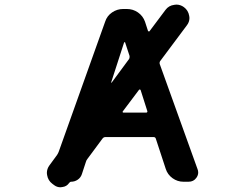

<svg xmlns="http://www.w3.org/2000/svg" viewBox="-20 -792 1040 814"><path d="M202.1 -12.7Q183.6 -26.4 179.7 -49.8Q178.7 -53.7 178.7 -58.6Q178.7 -76.2 189.5 -90.8L221.7 -134.8Q225.6 -140.6 228.5 -147.5L425.8 -700.2Q433.6 -724.6 455.1 -739.3Q476.6 -753.9 502 -753.9H517.6Q543.9 -753.9 564.9 -739.3Q585.9 -724.6 594.7 -700.2L607.4 -661.1Q608.4 -659.2 610.8 -658.7Q613.3 -658.2 614.3 -660.2L681.6 -750Q695.3 -768.6 718.8 -771.5Q722.7 -772.5 727.5 -772.5Q745.1 -772.5 759.8 -761.7Q778.3 -748 782.2 -724.6Q783.2 -720.7 783.2 -715.8Q783.2 -698.2 771.5 -683.6L659.2 -533.2Q655.3 -527.3 657.2 -520.5L817.4 -75.2Q820.3 -68.4 820.3 -60.5Q820.3 -48.8 812.5 -38.1Q800.8 -21.5 779.3 -21.5H757.8Q732.4 -21.5 711.4 -36.6Q690.4 -51.8 682.6 -76.2L640.6 -204.1Q638.7 -210.9 630.9 -210.9H426.8Q419.9 -210.9 415 -205.1L350.6 -118.2Q345.7 -112.3 343.8 -104.5L327.1 -53.7Q322.3 -39.1 309.6 -30.3Q296.9 -21.5 281.2 -21.5Q277.3 -21.5 274.4 -17.6L273.4 -16.6Q262.7 -1 244.1 1Q240.2 2 236.3 2Q221.7 2 210 -6.8ZM599.6 -314.5Q602.5 -314.5 604 -316.4Q605.5 -318.4 604.5 -321.3L576.2 -410.2Q575.2 -412.1 573.2 -412.6Q571.3 -413.1 569.3 -411.1L501 -320.3Q499 -318.4 500 -316.4Q501 -314.5 503.9 -314.5ZM451.2 -442.4Q451.2 -441.4 452.1 -441.4Q452.1 -441.4 452.1 -441.4Q453.1 -441.4 453.1 -441.4L527.3 -542Q529.3 -545.9 529.3 -549.8Q529.3 -552.7 529.3 -554.7L510.7 -611.3Q510.7 -613.3 508.8 -613.3Q506.8 -613.3 505.9 -611.3Z"/></svg>

Font: Rounded Mgen+ 1mn medium
Style: Regular
Weight: 500
Designer: [Source Han Sans]
Ryoko NISHIZUKA  (kana & ideographs); Paul D. Hunt (Latin, Greek & Cyrillic); Wenlong ZHANG  (bopomofo
Version: Version 1.059.20150602